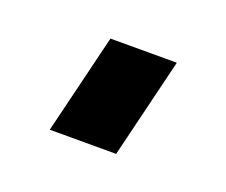

<svg xmlns="http://www.w3.org/2000/svg" viewBox="-44 -186 316 268"><g transform="rotate(20 114.0 -52.0)"><path d="M46.9 22.5 83 -126H181.6L145.5 22.5Z"/></g></svg>

Font: Post No Bills Jaffna
Style: Bold
Weight: 700
Designer: Kosala Senevirathne, Siva Puranthara, Lasantha Premarathna, Tharique Azeez
Foundry: Mooniak
Version: Version 1.220 ; ttfautohint (v1.6)